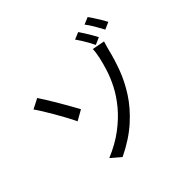

<svg xmlns="http://www.w3.org/2000/svg" viewBox="-201 -1104 1402 1402"><g transform="rotate(-45 500.0 -402.5)"><path d="M248.5 -13.7Q352.4 -57.3 426.9 -114.1Q501.5 -170.9 553.1 -233.3Q604.8 -295.7 637.2 -358.6Q669.5 -421.5 687.6 -479Q705.8 -536.4 715.4 -581.5Q719.9 -601.3 723.2 -624.8Q726.5 -648.3 726.1 -661.9L823.5 -643.2Q817.2 -624.7 811.6 -602.5Q806.1 -580.4 802.9 -570.7Q784.9 -495.4 754 -412.2Q723.1 -328.9 669.6 -245.8Q616.1 -162.6 531.7 -86.7Q447.4 -10.8 322.8 49.7ZM186.3 -696.1Q203.2 -671.8 226.3 -634.1Q249.4 -596.5 274.1 -554.4Q298.8 -512.3 320 -474.6Q341.2 -436.9 354.6 -412.4L274.7 -367.1Q259 -400.8 236.8 -441.7Q214.6 -482.7 190.6 -524Q166.5 -565.3 145 -600Q123.5 -634.7 108 -656ZM738.4 -825.1Q750.2 -808.6 765.3 -784.4Q780.4 -760.2 794.8 -735.7Q809.2 -711.2 819 -692L763.3 -667.4Q753.7 -688.2 739.8 -712.8Q725.9 -737.4 711.2 -761.2Q696.5 -785 683.7 -802.2ZM865 -853.7Q877.4 -837.1 892.4 -813.5Q907.4 -789.9 922.1 -765.6Q936.8 -741.3 947 -721.9L891.3 -697.6Q874.7 -728.6 852.5 -766.9Q830.3 -805.2 809.9 -830.7Z"/></g></svg>

Font: Noto Sans HK Thin
Style: Regular
Weight: 100
Designer: Ryoko NISHIZUKA 西塚涼子 (kana, bopomofo & ideographs); Paul D. Hunt (Latin, Greek & Cyrillic); Sandoll Communications 산돌커뮤니
Foundry: Adobe
Version: Version 2.004-H2;hotconv 1.0.118;makeotfexe 2.5.65603